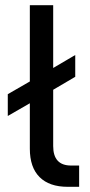

<svg xmlns="http://www.w3.org/2000/svg" viewBox="-20 -720 345 740"><path d="M10 -357 95 -406V-700H185V-458L270 -508V-424L185 -374V-157Q185 -82 254 -82H285V0H241Q170 0 132.5 -37.5Q95 -75 95 -147V-322L10 -273Z"/></svg>

Font: PT Root UI Web Medium
Style: Regular
Weight: 500
Designer: Vitaly Kuzmin
Foundry: ParaType Ltd.
Version: Version 1.001W